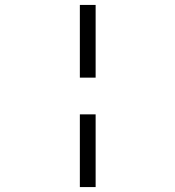

<svg xmlns="http://www.w3.org/2000/svg" viewBox="-20 -759 712 779"><path d="M304 -444H368V-739H304ZM304 0H368V-295H304Z"/></svg>

Font: Involve
Style: Regular
Weight: 400
Designer: Stefan Peev
Foundry: Context Ltd.
Version: Version 1.001